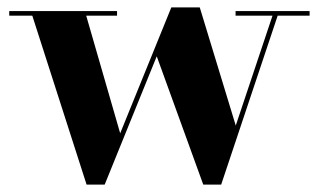

<svg xmlns="http://www.w3.org/2000/svg" viewBox="-20 -490 867 520"><path d="M818.5 -460V-447.5H732L579 10H530.5L404.5 -337.5L263.5 10H214.5L67.5 -447.5H5V-460H297V-447.5H213.5L305.5 -129L444 -470H521L618.5 -150L718 -447.5H618V-460Z"/></svg>

Font: Bodoni Moda 18pt
Style: Bold
Weight: 700
Designer: Owen Earl
Foundry: indestructible type
Version: Version 2.004